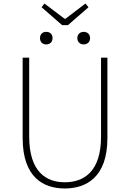

<svg xmlns="http://www.w3.org/2000/svg" viewBox="-20 -1052 734 1085"><path d="M346 13C464 13 587 -47 587 -272V-726H551V-280C551 -81 453 -22 346 -22C241 -22 145 -81 145 -280V-726H108V-272C108 -47 228 13 346 13ZM331 -910H364L480 -1011L463 -1032L350 -946H345L231 -1032L215 -1011ZM241 -801C262 -801 277 -814 277 -837C277 -859 262 -872 241 -872C221 -872 206 -859 206 -837C206 -814 221 -801 241 -801ZM453 -801C473 -801 489 -814 489 -837C489 -859 473 -872 453 -872C433 -872 417 -859 417 -837C417 -814 433 -801 453 -801Z"/></svg>

Font: Source Han Sans CN ExtraLight
Style: Regular
Weight: 250
Designer: Ryoko NISHIZUKA (kana & ideographs); Paul D. Hunt (Latin, Greek & Cyrillic); Wenlong ZHANG (bopomofo); Sandoll Communica
Foundry: Adobe Systems Incorporated
Version: Version 1.004;PS 1.004;hotconv 16.6.51;makeotf.lib2.5.65220